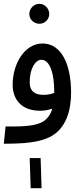

<svg xmlns="http://www.w3.org/2000/svg" viewBox="-20 -745 428 1002"><path d="M186 -621C214 -621 237 -644 237 -672C237 -700 214 -725 186 -725C156 -725 133 -700 133 -672C133 -644 156 -621 186 -621ZM0 5C100 5 189 0 251 -36C323 -79 351 -164 351 -262C351 -410 300 -518 202 -518C107 -518 46 -410 46 -303C46 -230 88 -167 190 -167C211 -167 233 -171 253 -178C242 -142 223 -118 192 -104C145 -83 66 -85 9 -85ZM135 -316C135 -386 164 -433 196 -433C241 -433 263 -360 263 -268C263 -265 263 -263 263 -260C245 -253 225 -250 207 -250C167 -250 135 -265 135 -316ZM140 237H197L192 80H135Z"/></svg>

Font: Noto Sans Arabic UI XCn Md
Style: Regular
Weight: 500
Width: 2
Designer: Monotype Design Team, Nadine Chahine and Nizar Qandah
Foundry: Monotype Imaging Inc.
Version: Version 2.010